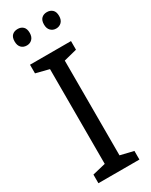

<svg xmlns="http://www.w3.org/2000/svg" viewBox="-233 -955 788 1002"><g transform="rotate(-30 161.0 -454.0)"><path d="M37 0V-52L116 -71V-642L37 -662V-714H284V-662L205 -642V-71L284 -52V0ZM74 -908Q94 -908 106.5 -896Q119 -884 119 -859Q119 -835 106 -822Q93 -809 74 -809Q53 -809 40.5 -822Q28 -835 28 -859Q28 -884 40.5 -896Q53 -908 74 -908ZM250 -908Q270 -908 283 -896Q296 -884 296 -859Q296 -835 283 -822Q270 -809 250 -809Q231 -809 218 -822Q205 -835 205 -859Q205 -884 217.5 -896Q230 -908 250 -908Z"/></g></svg>

Font: Noto Sans Display
Style: Regular
Weight: 400
Designer: Monotype Design team
Foundry: Monotype Imaging Inc.
Version: Version 1.000